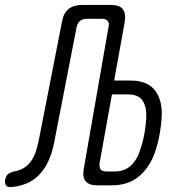

<svg xmlns="http://www.w3.org/2000/svg" viewBox="-116 -750 736 777"><path d="M194 -640 107 -193Q100 -150 87 -115.5Q74 -81 53.5 -55Q33 -29 4 -13.5Q-25 2 -67 7Q-84 9 -91 1Q-98 -7 -95 -24Q-92 -38 -84 -45Q-76 -52 -60 -56Q-35 -60 -17.5 -71.5Q0 -83 11.5 -100.5Q23 -118 30.5 -141.5Q38 -165 43 -193L135 -663Q141 -697 161.5 -713.5Q182 -730 216 -730H333Q367 -730 380.5 -713.5Q394 -697 389 -663L346 -424H412Q482 -424 512.5 -382.5Q543 -341 538 -272Q536 -242 531 -212Q526 -182 517 -152Q497 -82 452 -41Q407 0 337 0H278Q244 0 230.5 -16.5Q217 -33 223 -67L323 -640Q327 -657 320 -665.5Q313 -674 296 -674H235Q218 -674 208 -665.5Q198 -657 194 -640ZM287 -90Q285 -73 291.5 -64.5Q298 -56 315 -56H347Q390 -56 416 -82Q442 -108 454 -152Q464 -182 469 -212Q474 -242 476 -272Q478 -316 461.5 -342Q445 -368 402 -368H337Z"/></svg>

Font: Maple Mono NL ExtraLight
Style: Italic
Weight: 275
Italic angle: -10°
Monospace: yes
Designer: subframe7536
Version: Version 7.000